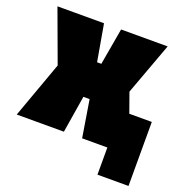

<svg xmlns="http://www.w3.org/2000/svg" viewBox="-126 -675 897 930"><g transform="rotate(20 322.5 -210.0)"><path d="M8 0 113 -291 14 -560H254L287 -371H309L342 -560H582L483 -291L519 -190H635V140H475V0H345L314 -191H282L251 0Z"/></g></svg>

Font: Tektur SemiCondensed Black
Style: Regular
Weight: 900
Width: 4
Designer: Adam Jagosz
Foundry: Adam Jagosz
Version: Version 1.005;gftools[0.9.30]